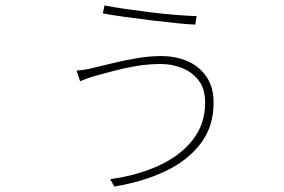

<svg xmlns="http://www.w3.org/2000/svg" viewBox="-20 -637 1040 702"><path d="M730 -262Q730 -313 705.5 -344Q681 -375 644 -389Q607 -403 569 -403Q522 -403 478 -395.5Q434 -388 396.5 -378Q359 -368 330 -360Q311 -355 297 -349.5Q283 -344 273 -340L260 -379Q274 -380 290.5 -382.5Q307 -385 322 -389Q351 -396 392 -406Q433 -416 479.5 -424Q526 -432 569 -432Q624 -432 667.5 -412.5Q711 -393 736 -355Q761 -317 761 -261Q761 -176 715 -114Q669 -52 587.5 -12.5Q506 27 398 45L383 18Q480 5 558.5 -30.5Q637 -66 683.5 -124Q730 -182 730 -262ZM362 -617Q393 -611 437.5 -604.5Q482 -598 530.5 -592Q579 -586 623.5 -582.5Q668 -579 699 -578L694 -547Q667 -548 623.5 -552.5Q580 -557 530.5 -563Q481 -569 434.5 -575.5Q388 -582 356 -588Z"/></svg>

Font: Noto Sans JP
Style: Regular
Weight: 100
Designer: Ryoko NISHIZUKA 西塚涼子 (kana, bopomofo & ideographs); Paul D. Hunt (Latin, Greek & Cyrillic); Sandoll Communications 산돌커뮤니
Foundry: Adobe
Version: Version 2.004;hotconv 1.0.118;makeotfexe 2.5.65603